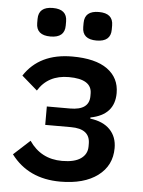

<svg xmlns="http://www.w3.org/2000/svg" viewBox="-53 -777 620 831"><g transform="rotate(5 257.0 -361.0)"><path d="M240 12Q101 12 26 -88L97 -153Q148 -78 240 -78Q294 -78 321.5 -97.5Q349 -117 349 -150V-162Q349 -227 266 -227H154V-307H255Q338 -307 338 -368V-379Q338 -442 238 -442Q148 -442 105 -372L37 -431Q103 -532 245 -532Q346 -532 398 -494.5Q450 -457 450 -391Q450 -296 346 -276V-271Q402 -264 432 -233Q462 -202 462 -153Q462 -77 402.5 -32.5Q343 12 240 12ZM81 -663V-681Q81 -734 143 -734Q205 -734 205 -681V-663Q205 -610 143 -610Q81 -610 81 -663ZM281 -663V-681Q281 -734 343 -734Q405 -734 405 -681V-663Q405 -610 343 -610Q281 -610 281 -663Z"/></g></svg>

Font: IBM Plex Sans Medm
Style: Regular
Weight: 500
Designer: Mike Abbink, Paul van der Laan, Pieter van Rosmalen
Foundry: Bold Monday
Version: Version 3.005